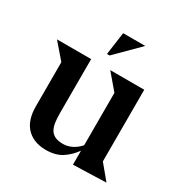

<svg xmlns="http://www.w3.org/2000/svg" viewBox="-160 -810 912 949"><g transform="rotate(30 295.5 -335.5)"><path d="M255 -552 273 -681H399L270 -552ZM200 -184Q200 -155 203 -132Q206 -109 215 -92.5Q224 -76 241.5 -67Q259 -58 288 -58Q314 -58 338.5 -70Q363 -82 383 -105V-404L309 -491H503V-82L571 0L383 6V-74Q356 -36 320 -13Q284 10 230 10Q192 10 163.5 -2Q135 -14 116.5 -35Q98 -56 89 -85.5Q80 -115 80 -150V-404L5 -491H200Z"/></g></svg>

Font: Bluu Next Cyrillic
Style: Bold
Weight: 700
Designer: Igor Stepanchenko
Foundry: Igor Stepanchenko
Version: Version 1.000